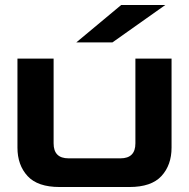

<svg xmlns="http://www.w3.org/2000/svg" viewBox="-20 -750 758 770"><path d="M219 0Q131 0 90.5 -44Q50 -88 50 -158V-515H195V-175Q195 -115 255 -115H463Q523 -115 523 -175V-515H668V-158Q668 -88 627.5 -44Q587 0 499 0ZM431 -580 643 -730H466L286 -580Z"/></svg>

Font: Zen Dots
Style: Regular
Weight: 400
Designer: Yoshimichi Ohira
Foundry: A-1 Corp ZenFonts
Version: Version 1.000; ttfautohint (v1.8.3)